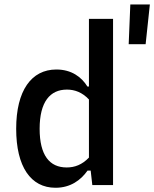

<svg xmlns="http://www.w3.org/2000/svg" viewBox="-20 -852 710 884"><path d="M54.5 -259C54.5 -84.5 121.5 12.5 235.5 12.5C304.5 12.5 352 -22.5 383 -66.5H397.5L405 0H500.5V-765H389.5V-453.5H382.5C355.5 -497.5 309 -532 239.5 -532C124.5 -532 54.5 -435 54.5 -259ZM572.5 -648.5H650.5L670 -831.5H580ZM162.5 -259C162.5 -384 211 -439.5 288 -439.5C324 -439.5 358.5 -427 389.5 -394V-126.5C358 -93.5 324 -81 287 -81C208.5 -81 162.5 -136.5 162.5 -259Z"/></svg>

Font: Monaspace Neon Medium
Style: Regular
Weight: 500
Designer: Riley Cran & the Lettermatic Team
Foundry: Lettermatic
Version: Version 1.200 (Monaspace Neon)